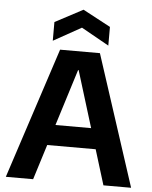

<svg xmlns="http://www.w3.org/2000/svg" viewBox="-61 -973 809 1023"><g transform="rotate(5 344.0 -461.5)"><path d="M9 0 238 -700H451L679 0H531L346 -600H343L155 0ZM121 -188 158 -298H518L554 -188ZM195 -744V-844L344 -923L492 -844V-744L344 -827Z"/></g></svg>

Font: DM Sans 36pt ExtraBold
Style: Regular
Weight: 800
Designer: Colophon Foundry, Jonny Pinhorn
Foundry: Colophon Foundry
Version: Version 4.004;gftools[0.9.30]